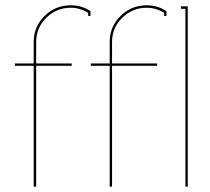

<svg xmlns="http://www.w3.org/2000/svg" viewBox="-20 -703 790 723"><path d="M320.8 -661.1V-643.1H312V-654.8Q280.8 -673.8 246.1 -673.8Q192.9 -673.8 154.5 -636.2Q116.2 -598.6 116.2 -544.9V-463.9H250V-455.1H116.2V0H106.9V-455.1H36.1V-463.9H106.9V-544.9Q106.9 -602.5 147.7 -642.8Q188.5 -683.1 246.1 -683.1Q288.1 -683.1 320.8 -661.1ZM678.2 -669.9H661.1V-679.2H687V0H678.2ZM606.9 -661.1V-643.1H598.1V-654.8Q566.9 -673.8 532.2 -673.8Q479 -673.8 440.4 -636.2Q401.9 -598.6 401.9 -544.9V-463.9H571.8V-455.1H401.9V0H393.1V-455.1H321.8V-463.9H393.1V-544.9Q393.1 -602.5 433.8 -642.8Q474.6 -683.1 532.2 -683.1Q574.2 -683.1 606.9 -661.1Z"/></svg>

Font: Rawengulk
Style: Ultralight
Weight: 200
Version: Version 0.92